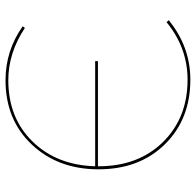

<svg xmlns="http://www.w3.org/2000/svg" viewBox="-27 -676 708 694"><g transform="rotate(-90 327.0 -329.0)"><path d="M594 -81 601 -73Q505 5 386 5Q243 5 152.5 -87Q62 -179 62 -327Q62 -473 151.5 -568Q241 -663 384 -663Q491 -663 579 -601L573 -593Q483 -653 384 -653Q248 -653 162.5 -565.5Q77 -478 73 -339H453V-329H73V-327Q73 -183 160.5 -94Q248 -5 386 -5Q501 -5 594 -81Z"/></g></svg>

Font: EauTest Hairline
Style: Regular
Weight: 250
Designer: Christian Thalmann (Catharsis Fonts)
Version: Version 0.001;PS 000.001;hotconv 1.0.88;makeotf.lib2.5.64775